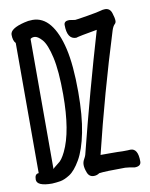

<svg xmlns="http://www.w3.org/2000/svg" viewBox="-83 -779 666 854"><g transform="rotate(-10 250.0 -352.0)"><path d="M83 14Q14 14 14 -16Q14 -42 32 -42V-630Q20 -642 20 -669Q20 -697 85 -713Q103 -718 123 -718Q169 -718 201 -678.5Q233 -639 250.5 -564Q268 -489 268 -367Q268 -260 253 -185Q238 -110 213 -67Q188 -24 163.5 -8.5Q139 7 120.5 10Q102 13 83 14ZM100 -48Q100 -51 125 -70Q141 -80 158 -115Q200 -201 200 -368Q200 -475 186 -536.5Q172 -598 152.5 -620Q133 -642 118 -642Q106 -642 100 -636ZM272 13Q251 13 243 -7.5Q235 -28 235 -43Q235 -56 241.5 -67.5Q248 -79 250 -86Q320 -364 397 -625Q316 -611 301 -606Q260 -606 260 -671Q260 -689 284 -689L310 -685Q316 -685 366.5 -693.5Q417 -702 427.5 -705.5Q438 -709 449 -709Q471 -709 478.5 -686Q486 -663 486 -650Q486 -642 481 -637Q472 -629 466 -610Q382 -341 317 -74H362Q399 -74 416 -73Q445 -73 452 -74Q486 -74 486 -15Q486 7 457 7Q432 2 415 1Q324 1 297 5Q286 13 272 13Z"/></g></svg>

Font: LXGW WenKai Mono TC
Style: Bold
Weight: 700
Designer: LXGW / Fontworks Inc.
Foundry: LXGW / Fontworks Inc.
Version: Version 1.330